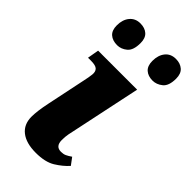

<svg xmlns="http://www.w3.org/2000/svg" viewBox="-242 -829 901 901"><g transform="rotate(45 208.5 -378.5)"><path d="M197 10Q133 10 98 -17.5Q63 -45 63 -96Q63 -113 66 -137.5Q69 -162 77 -200L116 -387Q123 -418 125 -438Q127 -458 116.5 -468.5Q106 -479 75 -479H55L65 -536H324L255 -209Q248 -178 244.5 -159.5Q241 -141 241 -119Q241 -77 277 -77Q293 -77 304 -82Q315 -87 331 -98L357 -63Q332 -35 295.5 -12.5Q259 10 197 10ZM345 -617Q315 -617 297 -633Q279 -649 279 -682Q279 -720 298 -743.5Q317 -767 351 -767Q380 -767 398.5 -751Q417 -735 417 -702Q417 -654 394 -635.5Q371 -617 345 -617ZM110 -617Q79 -617 61 -633Q43 -649 43 -682Q43 -720 62.5 -743.5Q82 -767 115 -767Q145 -767 163 -751Q181 -735 181 -702Q181 -654 158.5 -635.5Q136 -617 110 -617Z"/></g></svg>

Font: Noto Serif ExtraBold
Style: Italic
Weight: 800
Italic angle: -12°
Designer: Monotype Design Team
Foundry: Monotype Imaging Inc.
Version: Version 2.013